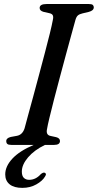

<svg xmlns="http://www.w3.org/2000/svg" viewBox="-20 -720 486 954"><path d="M214 -80.5Q206.5 -49 231.5 -44.5L259 -38.5Q278 -33.5 278 -19.5Q278 0 249 0H203.5Q150.5 25.5 119.5 61.8Q88.5 98 88.5 132.5Q88.5 154 98.5 163.8Q108.5 173.5 125 173.5Q157.5 173.5 182.5 145.5Q193.5 136 201.5 138Q206 139 207.8 144Q209.5 149 203.5 157.5Q191 179 160.5 196.2Q130 213.5 91 213.5Q49.5 213.5 27.8 195.8Q6 178 6 146.5Q6 106.5 41.5 68.2Q77 30 147.5 0H36Q21.5 0 16.2 -5Q11 -10 11 -18Q10.5 -34 33.5 -39.5L63.5 -45Q91.5 -50 102 -82Q108 -104.5 119.2 -145.8Q130.5 -187 144.8 -239.5Q159 -292 174 -348.2Q189 -404.5 203 -457.5Q217 -510.5 227.5 -553.2Q238 -596 242.5 -620.5Q246 -635.5 242.5 -643.5Q239 -651.5 225.5 -654.5L196.5 -661Q177 -666.5 177 -680.5Q177 -700 211.5 -700H421.5Q436 -700 441 -695.5Q446 -691 446 -683.5Q446 -667.5 421.5 -661L390 -653.5Q375 -650 367.2 -643.5Q359.5 -637 355 -621.5Q348 -596 335.5 -550.8Q323 -505.5 308 -450Q293 -394.5 277.5 -336.5Q262 -278.5 248.5 -226.2Q235 -174 225.8 -135.2Q216.5 -96.5 214 -80.5Z"/></svg>

Font: Fraunces 9pt S000
Style: Italic
Weight: 400
Italic angle: -16°
Version: Version 1.000; ttfautohint (v1.8.3)